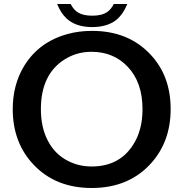

<svg xmlns="http://www.w3.org/2000/svg" viewBox="-20 -899 920 963"><path d="M550.8 -878.9H618.7Q595.2 -823.2 559.6 -796.4Q515.1 -763.2 441.9 -763.2Q357.9 -763.2 311.5 -808.6Q284.7 -834.5 266.6 -878.9H334.5Q350.1 -848.1 373 -835.4Q398.4 -820.3 443.4 -820.3Q491.7 -820.3 518.6 -839.4Q537.1 -852.5 550.8 -878.9ZM441.9 -744.1Q623.5 -744.1 734.4 -626Q835.9 -518.6 835.9 -352.1Q835.9 -191.4 740.7 -83.5Q628.9 43.9 439.9 43.9Q258.3 43.9 147.9 -73.7Q43.9 -183.6 43.9 -352.1Q43.9 -473.1 100.6 -567.4Q175.3 -689.9 321.3 -729Q377 -744.1 441.9 -744.1ZM438.5 -639.2Q363.8 -639.2 302.7 -600.1Q185.1 -524.9 185.1 -351.6Q185.1 -258.8 220.7 -191.9Q256.3 -124.5 321.3 -91.8Q375 -64 439.9 -64Q578.1 -64 647.5 -172.4Q694.8 -245.1 694.8 -351.6Q694.8 -486.3 620.1 -564.5Q549.3 -639.2 438.5 -639.2Z"/></svg>

Font: FORM UDPGothic
Style: Bold
Weight: 700
Foundry: Pronama LLC
Version: Version 1.051